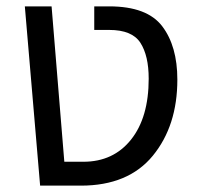

<svg xmlns="http://www.w3.org/2000/svg" viewBox="-20 -583 633 603"><path d="M106 0 58 -563H142L182 -75H242Q336 -75 391.5 -144.5Q447 -214 447 -336Q447 -408 421 -448.5Q395 -489 323 -489H276V-563H323Q442 -563 489.5 -500.5Q537 -438 537 -333Q537 -188 460 -94Q383 0 234 0Z"/></svg>

Font: FiraGO Book
Style: Regular
Weight: 350
Designer: bBox Type
Foundry: bBox Type GmbH
Version: Version 1.001;PS 001.001;hotconv 1.0.88;makeotf.lib2.5.64775